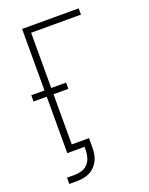

<svg xmlns="http://www.w3.org/2000/svg" viewBox="-164 -819 829 1068"><g transform="rotate(-20 250.0 -285.0)"><path d="M56 165V128H101Q123 128 144 121.5Q165 115 179.5 99Q194 83 200 62Q206 41 206 19V0H104V-334H26V-371H104V-735H439V-698H144V-371H232V-334H144V-37H246V19Q246 39 242.5 58.5Q239 78 230.5 95Q222 112 208 126.5Q194 141 176.5 149.5Q159 158 140 161.5Q121 165 101 165Z"/></g></svg>

Font: Zed Sans Extralight
Style: Regular
Weight: 200
Designer: Belleve Invis
Foundry: Belleve Invis
Version: Version 1.0.0; ttfautohint (v1.8.4)